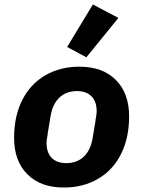

<svg xmlns="http://www.w3.org/2000/svg" viewBox="-20 -826 640 858"><path d="M43 -210Q43 -307 79.5 -379Q116 -451 182.5 -489.5Q249 -528 335 -528Q439 -528 498 -468.5Q557 -409 557 -306Q557 -209 520.5 -137Q484 -65 417.5 -26.5Q351 12 265 12Q161 12 102 -47.5Q43 -107 43 -210ZM394 -209 407 -287V-290Q412 -318 412 -328Q412 -373 388.5 -396Q365 -419 324 -419Q276 -419 245.5 -390Q215 -361 206 -307L193 -229V-226Q188 -199 188 -188Q188 -143 211.5 -120Q235 -97 276 -97Q324 -97 354.5 -126Q385 -155 394 -209ZM366 -570 280 -616 395 -806 509 -746Z"/></svg>

Font: iA Writer Mono V
Style: Regular
Weight: 400
Italic angle: -9.5°
Designer: Mike Abbink, Paul van der Laan, Pieter van Rosmalen
Foundry: Bold Monday
Version: Version 2.000